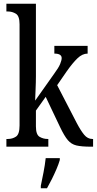

<svg xmlns="http://www.w3.org/2000/svg" viewBox="-20 -780 515 1021"><path d="M14 0V-41H22Q46 -41 65 -53.5Q84 -66 84 -113V-651Q84 -695 64.5 -707Q45 -719 22 -719H14V-760H171V-375Q171 -362 170.5 -341Q170 -320 169 -298.5Q168 -277 167.5 -262Q167 -247 167 -245L266 -385Q292 -420 300 -440Q308 -460 308 -471Q308 -495 269 -495V-536H446V-495Q418 -495 392 -470Q366 -445 335 -401L284 -327L388 -126Q409 -86 427.5 -63.5Q446 -41 471 -41H475V0H463Q414 0 386.5 -6.5Q359 -13 340.5 -35Q322 -57 300 -103L223 -265L171 -192V-108Q171 -64 190.5 -52.5Q210 -41 233 -41H237V0ZM197 208Q204 174 211.5 136Q219 98 223 61H298V71Q292 92 280.5 119Q269 146 255.5 173Q242 200 230 221H197Z"/></svg>

Font: Noto Serif Hebrew ExtraCondensed
Style: Regular
Weight: 400
Width: 2
Designer: Monotype Design Team
Foundry: Monotype Imaging Inc.
Version: Version 2.004; ttfautohint (v1.8.4.7-5d5b)